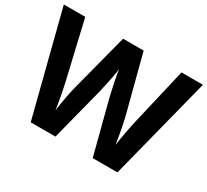

<svg xmlns="http://www.w3.org/2000/svg" viewBox="-141 -935 1249 1156"><g transform="rotate(30 483.5 -357.0)"><path d="M967 -714H818L727 -324C716 -277 698 -186 692 -137C686 -185 668 -279 659 -314L555 -714H412L308 -314C298 -278 281 -187 275 -137C269 -185 251 -278 240 -324L149 -714H0L182 0H354L450 -374C458 -406 479 -506 483 -542C487 -506 509 -404 516 -375L613 0H785Z"/></g></svg>

Font: Noto Sans Adlam
Style: Bold
Weight: 700
Designer: Mark Jamra, Neil Patel
Foundry: JamraPatel LLC
Version: Version 3.001